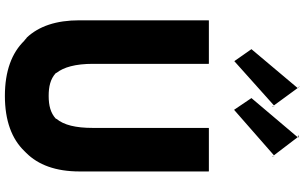

<svg xmlns="http://www.w3.org/2000/svg" viewBox="-250 -973 1245 785"><g transform="rotate(90 372.5 -580.5)"><path d="M503 -338C503 -267 491 -219 466 -189V-188L465 -186C442 -165 412 -157 372 -157C334 -157 303 -164 279 -186L278 -188V-189C255 -218 241 -266 241 -338V-811L240 -812H64L63 -811V-283C63 -188 87 -117 134 -67H135L145 -58H146C196 -6 271 22 372 22C473 22 548 -6 598 -58L605 -65C654 -114 681 -186 681 -283V-811L680 -812H504L503 -811ZM340 -1175 181 -986 230 -916 411 -1078ZM414 -1070C414 -1071 413 -1080 414 -1080L415 -1070ZM333 -1183C334 -1182 341 -1176 340 -1175L333 -1182ZM541 -1175 381 -986 429 -915 615 -1078ZM618 -1070C618 -1071 617 -1080 618 -1080L619 -1070ZM533 -1179C534 -1174 542 -1175 542 -1179L533 -1178Z"/></g></svg>

Font: Hussar Woodtype
Style: SeBd
Weight: 900
Foundry: Cannot Into Space Fonts
Version: Version 1.07